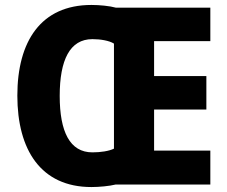

<svg xmlns="http://www.w3.org/2000/svg" viewBox="-20 -745 918 775"><path d="M349 -725C145 -725 50 -578 50 -359C50 -140 145 10 349 10C381 10 422 6 446 0H829V-137H602V-303H813V-438H602V-579H829V-714H448C423 -721 382 -725 349 -725ZM353 -587C386 -587 421 -581 440 -569V-145C420 -135 386 -130 353 -130C262 -130 221 -213 221 -358C221 -503 262 -587 353 -587Z"/></svg>

Font: Noto Sans Thai SemCond ExtBd
Style: Regular
Weight: 800
Width: 4
Designer: Monotype Design Team
Foundry: Monotype Imaging Inc.
Version: Version 2.002